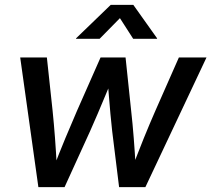

<svg xmlns="http://www.w3.org/2000/svg" viewBox="-20 -764 863 784"><path d="M136.7 0 62.5 -529.3H171.4L194.8 -311.5Q200.2 -259.3 204.6 -200.4Q209 -141.6 212.4 -76.7H197.8Q222.2 -140.1 246.6 -199Q271 -257.8 294.4 -311.5L390.6 -529.3H492.7L515.6 -311.5Q521.5 -259.3 526.1 -200.4Q530.8 -141.6 534.2 -76.7H518.6Q543 -140.1 566.9 -199Q590.8 -257.8 614.3 -311.5L710.4 -529.3H823.2L573.7 0H466.3L438 -229Q434.1 -262.7 430.9 -298.8Q427.7 -335 424.6 -372.8Q421.4 -410.6 418.5 -447.8H440.9Q425.8 -411.1 409.9 -373.3Q394 -335.4 378.7 -299.1Q363.3 -262.7 348.1 -229L243.7 0ZM386.7 -605.5H290.5V-607.4L432.1 -744.1H524.4L621.6 -607.4L621.1 -605.5H523.9L469.7 -689.9Z"/></svg>

Font: Inter 24pt Medium
Style: Italic
Weight: 500
Italic angle: -9.3988°
Designer: Rasmus Andersson
Foundry: rsms
Version: Version 4.001;git-66647c0bb